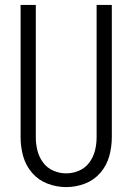

<svg xmlns="http://www.w3.org/2000/svg" viewBox="-20 -755 540 783"><path d="M250 8Q211 8 174 -6Q137 -20 111 -50Q85 -80 74.5 -118Q64 -156 64 -195V-735H126V-195Q126 -168 132.5 -141.5Q139 -115 155.5 -92.5Q172 -70 197.5 -59Q223 -48 250 -48Q277 -48 302.5 -59Q328 -70 344.5 -92.5Q361 -115 367.5 -141.5Q374 -168 374 -195V-735H436V-195Q436 -156 425.5 -118Q415 -80 389 -50Q363 -20 326 -6Q289 8 250 8Z"/></svg>

Font: Iosevka SS01 Light
Style: Regular
Weight: 300
Monospace: yes
Designer: Belleve Invis
Foundry: Belleve Invis
Version: 2.3.3; ttfautohint (v1.8.3)